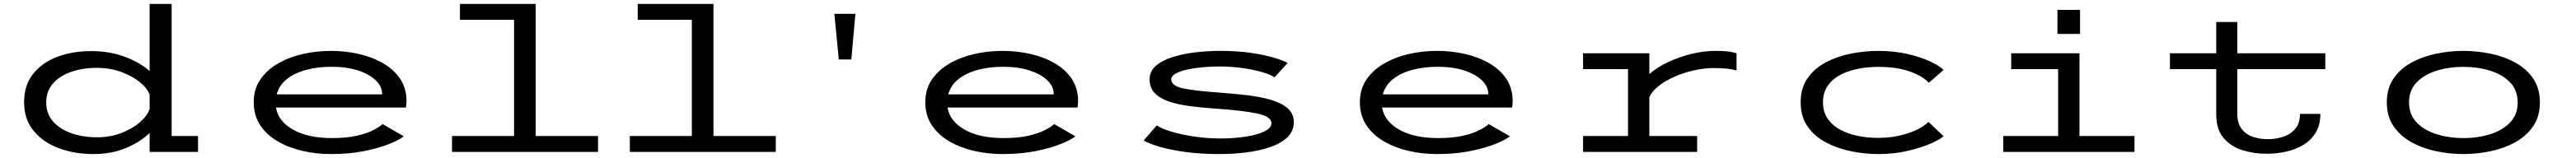

<svg xmlns="http://www.w3.org/2000/svg" viewBox="-20 -770 13040 801"><path d="M453 11Q356.5 11 276.8 -19Q197 -49 149.5 -107.5Q102 -166 102 -251.5Q102 -337.5 147.2 -395Q192.5 -452.5 269.5 -481.8Q346.5 -511 442 -511Q535.5 -511 612.2 -482Q689 -453 737.5 -410V-750H849V-80.5H982.5V0H737.5V-96Q692 -51 618.8 -20Q545.5 11 453 11ZM214 -250.5Q214 -193 249 -153.8Q284 -114.5 342.5 -94.2Q401 -74 472.5 -74Q537.5 -74 593.8 -95.5Q650 -117 688 -150Q726 -183 737.5 -217.5V-291Q724.5 -324 686.2 -355Q648 -386 591.8 -406Q535.5 -426 469 -426Q399 -426 341 -406Q283 -386 248.5 -347Q214 -308 214 -250.5Z M1656 11Q1580.5 11 1510.5 -5.2Q1440.5 -21.5 1384.8 -54.2Q1329 -87 1296.8 -136.2Q1264.5 -185.5 1264.5 -252Q1264.5 -317 1297 -365.5Q1329.5 -414 1385.2 -446.8Q1441 -479.5 1510.8 -495.8Q1580.5 -512 1655 -512Q1730 -512 1798.8 -496Q1867.5 -480 1921.5 -448.2Q1975.5 -416.5 2006.8 -368.8Q2038 -321 2038 -257Q2038 -247 2037 -238.5Q2036 -230 2035 -225H1377Q1388.5 -155.5 1463.5 -112.8Q1538.5 -70 1660.5 -70Q1736.5 -70 1788.2 -82.2Q1840 -94.5 1871.2 -111Q1902.5 -127.5 1917 -141L2024 -79Q2003 -61.5 1951.2 -40.5Q1899.5 -19.5 1823.8 -4.2Q1748 11 1656 11ZM1658 -431.5Q1589.5 -431.5 1531 -416Q1472.5 -400.5 1433 -369.5Q1393.5 -338.5 1380.5 -291.5H1914.5V-294.5Q1914.5 -331 1882.8 -362.2Q1851 -393.5 1793.2 -412.5Q1735.5 -431.5 1658 -431.5Z M2268.5 0V-80.5H2582.5V-669.5H2308.5V-750H2692V-80.5H3007.5V0Z M3168.5 0V-80.5H3482.5V-669.5H3208.5V-750H3592V-80.5H3907.5V0Z M4226.5 -468.5 4204 -700H4310.5L4290 -468.5Z M5056 11Q4980.5 11 4910.5 -5.2Q4840.5 -21.5 4784.8 -54.2Q4729 -87 4696.8 -136.2Q4664.5 -185.5 4664.5 -252Q4664.5 -317 4697 -365.5Q4729.5 -414 4785.2 -446.8Q4841 -479.5 4910.8 -495.8Q4980.5 -512 5055 -512Q5130 -512 5198.8 -496Q5267.5 -480 5321.5 -448.2Q5375.5 -416.5 5406.8 -368.8Q5438 -321 5438 -257Q5438 -247 5437 -238.5Q5436 -230 5435 -225H4777Q4788.5 -155.5 4863.5 -112.8Q4938.5 -70 5060.5 -70Q5136.5 -70 5188.2 -82.2Q5240 -94.5 5271.2 -111Q5302.5 -127.5 5317 -141L5424 -79Q5403 -61.5 5351.2 -40.5Q5299.5 -19.5 5223.8 -4.2Q5148 11 5056 11ZM5058 -431.5Q4989.5 -431.5 4931 -416Q4872.5 -400.5 4833 -369.5Q4793.5 -338.5 4780.5 -291.5H5314.5V-294.5Q5314.5 -331 5282.8 -362.2Q5251 -393.5 5193.2 -412.5Q5135.5 -431.5 5058 -431.5Z M6153 11Q6058.5 11 5981.5 0.5Q5904.5 -10 5850.5 -26Q5796.5 -42 5770 -58L5836.5 -134.5Q5857.5 -119 5907 -103.8Q5956.5 -88.5 6022.8 -78.2Q6089 -68 6159.5 -68Q6226 -68 6285 -77Q6344 -86 6380.5 -103.5Q6417 -121 6417 -145.5Q6417 -179.5 6342.8 -195Q6268.5 -210.5 6132 -219.5Q6064 -224 6003.8 -232Q5943.5 -240 5897.8 -255.5Q5852 -271 5826 -298Q5800 -325 5800 -367.5Q5800 -409 5832.2 -436.8Q5864.5 -464.5 5917.5 -481Q5970.5 -497.5 6033.2 -504.8Q6096 -512 6157.5 -512Q6245 -512 6314.2 -501.8Q6383.5 -491.5 6430.5 -477.2Q6477.5 -463 6499 -451L6432.5 -378Q6414.5 -391 6371.8 -403.8Q6329 -416.5 6271.8 -424.8Q6214.5 -433 6154 -433Q6110.5 -433 6067.2 -429Q6024 -425 5988.5 -417Q5953 -409 5931.2 -396.5Q5909.5 -384 5909.5 -367.5Q5909.5 -333.5 5974.5 -321Q6039.5 -308.5 6160.5 -300Q6226.5 -295 6292 -287.5Q6357.5 -280 6411.2 -264.8Q6465 -249.5 6497.5 -222.2Q6530 -195 6530 -150.5Q6530 -105 6497.5 -74Q6465 -43 6410.2 -24.2Q6355.5 -5.5 6288.5 2.8Q6221.5 11 6153 11Z M7256 11Q7180.5 11 7110.5 -5.2Q7040.5 -21.5 6984.8 -54.2Q6929 -87 6896.8 -136.2Q6864.5 -185.5 6864.5 -252Q6864.5 -317 6897 -365.5Q6929.5 -414 6985.2 -446.8Q7041 -479.5 7110.8 -495.8Q7180.5 -512 7255 -512Q7330 -512 7398.8 -496Q7467.5 -480 7521.5 -448.2Q7575.5 -416.5 7606.8 -368.8Q7638 -321 7638 -257Q7638 -247 7637 -238.5Q7636 -230 7635 -225H6977Q6988.5 -155.5 7063.5 -112.8Q7138.5 -70 7260.5 -70Q7336.5 -70 7388.2 -82.2Q7440 -94.5 7471.2 -111Q7502.5 -127.5 7517 -141L7624 -79Q7603 -61.5 7551.2 -40.5Q7499.5 -19.5 7423.8 -4.2Q7348 11 7256 11ZM7258 -431.5Q7189.5 -431.5 7131 -416Q7072.5 -400.5 7033 -369.5Q6993.5 -338.5 6980.5 -291.5H7514.5V-294.5Q7514.5 -331 7482.8 -362.2Q7451 -393.5 7393.2 -412.5Q7335.5 -431.5 7258 -431.5Z M7994.5 0V-80.5H8222V-419.5H7994.5V-500H8330V-394.5Q8368.5 -428.5 8424.5 -455Q8480.5 -481.5 8543 -496.8Q8605.5 -512 8663 -512Q8707 -512 8732.5 -508.5Q8758 -505 8771.5 -500V-413Q8757.5 -417 8729.5 -421Q8701.5 -425 8655 -425Q8609 -425 8558 -413.8Q8507 -402.5 8460 -382.2Q8413 -362 8378.2 -335Q8343.5 -308 8330 -277V-80.5H8572V0Z M9488 11Q9422 11 9353 -2.8Q9284 -16.5 9225.8 -47Q9167.5 -77.5 9131.8 -127.8Q9096 -178 9096 -251Q9096 -324.5 9131.8 -374.8Q9167.5 -425 9226 -455.2Q9284.5 -485.5 9353.2 -498.8Q9422 -512 9488 -512Q9569.5 -512 9637.2 -496.2Q9705 -480.5 9752.5 -458Q9800 -435.5 9819.5 -415.5L9745 -350.5Q9714.5 -384 9648.8 -407.5Q9583 -431 9487.5 -431Q9436 -431 9386.2 -421.2Q9336.5 -411.5 9296.5 -390.2Q9256.5 -369 9232.8 -334.5Q9209 -300 9209 -251Q9209 -202.5 9232.8 -168.2Q9256.5 -134 9296.2 -112.5Q9336 -91 9385.5 -81Q9435 -71 9486.5 -71Q9550.5 -71 9602.2 -83.8Q9654 -96.5 9690 -115.2Q9726 -134 9743 -152L9819.5 -79.5Q9804.5 -64.5 9756.8 -43.2Q9709 -22 9639.2 -5.5Q9569.5 11 9488 11Z M10396 -720H10510.5V-598H10396ZM10121.5 0V-80.5H10399.5V-419.5H10162V-500H10507.5V-80.5H10786V0Z M11200 -189V-419.5H10965.5V-500H11200V-658.5H11306.5V-500H11752V-419.5H11306.5V-194.5Q11306.5 -146 11327.8 -117.5Q11349 -89 11384.2 -76.8Q11419.5 -64.5 11461.5 -64.5Q11502 -64.5 11539.2 -76.8Q11576.5 -89 11600.2 -117Q11624 -145 11624 -192.5H11727Q11727 -135.5 11703 -96.8Q11679 -58 11639.2 -34.5Q11599.5 -11 11551.2 -0.8Q11503 9.5 11455 9.5Q11389.5 9.5 11331 -9.2Q11272.5 -28 11236.2 -71.5Q11200 -115 11200 -189Z M12451.5 11Q12383 11 12314.5 -3.2Q12246 -17.5 12189.2 -48.5Q12132.5 -79.5 12098 -129.5Q12063.5 -179.5 12063.5 -251Q12063.5 -322.5 12098 -372.5Q12132.5 -422.5 12189.2 -453.2Q12246 -484 12314.5 -498Q12383 -512 12451.5 -512Q12519.5 -512 12588 -498Q12656.5 -484 12713 -453.2Q12769.5 -422.5 12804 -372.5Q12838.5 -322.5 12838.5 -251Q12838.5 -179.5 12804 -129.5Q12769.5 -79.5 12713 -48.5Q12656.5 -17.5 12588 -3.2Q12519.5 11 12451.5 11ZM12451.5 -70Q12525 -70 12587.5 -89.8Q12650 -109.5 12688 -149.5Q12726 -189.5 12726 -251Q12726 -312.5 12687.8 -352.2Q12649.5 -392 12587 -411.5Q12524.5 -431 12451.5 -431Q12378 -431 12315.5 -411.5Q12253 -392 12214.5 -352.2Q12176 -312.5 12176 -251Q12176 -189.5 12214.2 -149.5Q12252.5 -109.5 12315.2 -89.8Q12378 -70 12451.5 -70Z"/></svg>

Font: Trispace Expanded
Style: Regular
Weight: 400
Width: 7
Designer: Tyler Finck
Foundry: Etcetera Type Company
Version: Version 1.210; ttfautohint (v1.8.3)